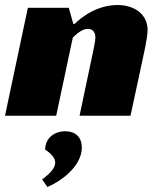

<svg xmlns="http://www.w3.org/2000/svg" viewBox="-30 -461 636 765"><path d="M262 -366 244 -430H81L-10 0H194L260 -311C272 -323 296 -346 320 -346C340 -346 350 -332 350 -312C350 -297 345 -278 342 -261L287 0H490L532 -195C541 -239 558 -307 558 -342C558 -403 507 -441 438 -441C337 -441 268 -366 268 -366ZM296 127C296 83 268 62 230 62C187 62 150 89 150 135C177 153 190 170 190 187C190 208 171 229 138 254L159 284C222 257 296 197 296 127Z"/></svg>

Font: Racing Sans One
Style: Regular
Weight: 400
Designer: Pablo Impallari, Rodrigo Fuenzalida
Foundry: Pablo Impallari, Rodrigo Fuenzalida
Version: Version 1.001